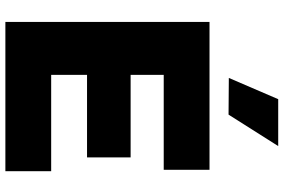

<svg xmlns="http://www.w3.org/2000/svg" viewBox="-186 -842 1029 696"><g transform="rotate(90 328.0 -494.5)"><path d="M340 -989H510L396 -809L263 -810ZM252 -296V-166H601V0H60V-740H596V-574H252V-454H551V-296Z"/></g></svg>

Font: Be Vietnam Black
Style: Regular
Weight: 900
Designer: Lam Bao; Tony Le; Vietanh Nguyen
Foundry: Yellow Type Foundry
Version: Version 5.000